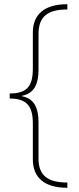

<svg xmlns="http://www.w3.org/2000/svg" viewBox="-20 -734 377 912"><path d="M300 158V133C205 133 163 98 163 20V-152C163 -220 143 -266 84 -277V-279C143 -290 163 -336 163 -404V-573C163 -654 205 -689 300 -689V-714C191 -714 136 -666 136 -579V-408C136 -322 106 -290 26 -290V-266C106 -266 136 -231 136 -148V23C136 110 191 158 300 158Z"/></svg>

Font: Noto Sans Arabic Thin
Style: Regular
Weight: 100
Designer: Monotype Design Team, Nadine Chahine, Nizar Qandah and Khaled Hosny
Foundry: Monotype Imaging Inc.
Version: Version 2.012